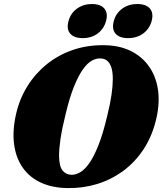

<svg xmlns="http://www.w3.org/2000/svg" viewBox="-20 -944 827 977"><path d="M508 -714Q585.5 -713.5 643 -685.8Q700.5 -658 736.2 -608.8Q772 -559.5 783 -493Q794 -426.5 777 -347.5Q757 -256.5 713 -188.2Q669 -120 607.5 -74.8Q546 -29.5 473.5 -7.5Q401 14.5 323.5 13Q245.5 12 187.5 -15Q129.5 -42 95 -91.8Q60.5 -141.5 51.5 -211.2Q42.5 -281 62.5 -367Q80 -442 119.5 -505.5Q159 -569 217 -616.2Q275 -663.5 348.8 -689.2Q422.5 -715 508 -714ZM343.5 -54.5Q364 -54 387 -66.8Q410 -79.5 433.8 -112.8Q457.5 -146 481 -205.2Q504.5 -264.5 526 -356Q541 -416.5 547.5 -462.2Q554 -508 554 -541.5Q554 -578.5 546.5 -601Q539 -623.5 525.8 -634.5Q512.5 -645.5 494 -646.5Q471 -648.5 447.5 -635.5Q424 -622.5 401 -589.8Q378 -557 355.5 -500.8Q333 -444.5 313 -359.5Q295.5 -289 288 -238Q280.5 -187 280.5 -152Q281 -98.5 297.8 -77Q314.5 -55.5 343.5 -54.5ZM401 -750Q357 -750 337.2 -773Q317.5 -796 328.5 -836.5Q339.5 -877 371.8 -900.2Q404 -923.5 448 -923.5Q492 -923.5 511.2 -900.2Q530.5 -877 519.5 -836.5Q508.5 -797 477 -773.5Q445.5 -750 401 -750ZM631.5 -750Q587.5 -750 567.8 -773Q548 -796 559 -836.5Q569.5 -876.5 601.8 -900Q634 -923.5 678 -923.5Q723.5 -923.5 743 -900.2Q762.5 -877 751.5 -836.5Q740.5 -797 708.5 -773.5Q676.5 -750 631.5 -750Z"/></svg>

Font: Fraunces Black
Style: Italic
Weight: 900
Italic angle: -16°
Version: Version 1.000;[b76b70a41]